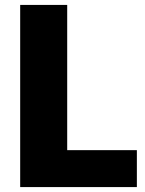

<svg xmlns="http://www.w3.org/2000/svg" viewBox="-20 -760 588 780"><path d="M62 -740H253V-150H536V0H62Z"/></svg>

Font: Encode Sans Narrow
Style: ExtraBold
Weight: 800
Designer: Pablo Impallari, Andres Torresi
Foundry: Pablo Impallari, Andres Torresi
Version: Version 1.000; ttfautohint (v1.00) -l 8 -r 50 -G 200 -x 14 -